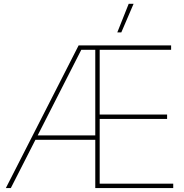

<svg xmlns="http://www.w3.org/2000/svg" viewBox="-20 -959 940 979"><path d="M380.9 -727.5H852.5V-705.1H488.3V-375H832V-352.5H488.3V-22.5H863.3V0H465.8V-705.1H394.5L35.2 0H9.8ZM151.4 -268.6H477.5V-246.1H151.4ZM636.2 -939.5H661.1L598.6 -793.9H578.1Z"/></svg>

Font: Intratopia Thin
Style: Regular
Weight: 100
Designer: Rasmus Andersson
Foundry: rsms
Version: Version 3.000;Glyphs 3.2.3 (3260)